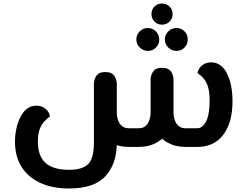

<svg xmlns="http://www.w3.org/2000/svg" viewBox="-20 -834 1405 1090"><path d="M372 236Q278 236 209 204.5Q140 173 102.5 113.5Q65 54 65 -30Q65 -66 72.5 -102Q80 -138 95 -168Q110 -198 132.5 -216Q155 -234 186 -234Q212 -234 229 -223Q246 -212 254.5 -198Q263 -184 263 -173Q247 -161 231 -144Q215 -127 205 -99.5Q195 -72 195 -29Q195 51 238 90.5Q281 130 372 130Q449 130 481 97Q513 64 513 -22V-357Q513 -382 527 -403.5Q541 -425 578 -425Q615 -425 629 -403.5Q643 -382 643 -357V-22Q643 96 579 166Q515 236 372 236ZM709 0Q653 0 608.5 -25Q564 -50 538.5 -94Q513 -138 513 -193H643Q643 -173 650 -152.5Q657 -132 672 -119Q687 -106 709 -106H731V0ZM1031 0Q975 0 930.5 -25Q886 -50 860.5 -94Q835 -138 835 -193H965Q965 -173 972 -152.5Q979 -132 994 -119Q1009 -106 1031 -106H1073V0ZM731 0V-106H769Q792 -106 806.5 -119Q821 -132 828 -152.5Q835 -173 835 -193V-383Q835 -406 849 -427.5Q863 -449 900 -449Q937 -449 951 -427.5Q965 -406 965 -383V-193Q965 -138 939.5 -94Q914 -50 870 -25Q826 0 769 0ZM1073 0V-106H1101Q1112 -106 1122 -112Q1132 -118 1141 -129.5Q1150 -141 1156.5 -159.5Q1163 -178 1166.5 -203.5Q1170 -229 1170 -261Q1170 -310 1161.5 -339Q1153 -368 1138 -386Q1123 -404 1102 -419Q1102 -430 1110.5 -444Q1119 -458 1136.5 -469Q1154 -480 1179 -480Q1210 -480 1233 -462Q1256 -444 1270.5 -413.5Q1285 -383 1292.5 -343.5Q1300 -304 1300 -260Q1300 -139 1248 -69.5Q1196 0 1101 0ZM981.4 -545Q955 -545 935.5 -564.1Q916 -583.1 916 -610Q916 -637 935.5 -656Q955 -675 981.4 -675Q1009 -675 1027.5 -656Q1046 -637 1046 -610Q1046 -583.1 1027.5 -564.1Q1009 -545 981.4 -545ZM819.2 -545Q793 -545 773.5 -564.1Q754 -583.1 754 -610Q754 -637 773.3 -656Q792.6 -675 818.7 -675Q846 -675 865 -656Q884 -637 884 -610Q884 -583.1 865.2 -564.1Q846.5 -545 819.2 -545ZM900 -694Q874 -694 857 -711.5Q840 -729.1 840 -754Q840 -780 857 -797Q874 -814 899.5 -814Q925 -814 942.5 -797Q960 -780 960 -754.5Q960 -729 942.5 -711.5Q924.9 -694 900 -694Z"/></svg>

Font: El Messiri
Style: Regular
Weight: 400
Designer: Mohamed Gaber
Foundry: Kief Type Foundry
Version: Version 2.020